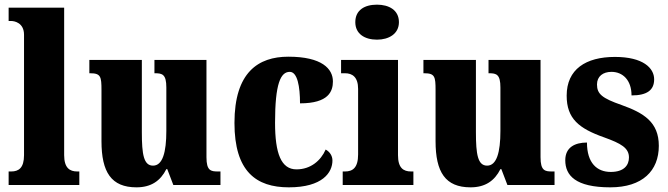

<svg xmlns="http://www.w3.org/2000/svg" viewBox="-20 -793 2865 823"><path d="M17 0H320V-58H311C279 -58 255 -73 255 -128V-760H17V-703H28C41 -703 83 -696 83 -644V-128C83 -73 60 -58 28 -58H17Z M565 10C628 10 668 -18 693 -68H697L723 0H925V-58H914C884 -58 865 -61 865 -119V-536H642V-479H645C676 -479 693 -474 693 -418V-232C693 -140 677 -83 636 -83C596 -83 588 -131 588 -226V-536H363V-479H367C412 -479 415 -464 415 -407V-188C415 -55 457 10 565 10Z M1218 10C1363 10 1405 -54 1405 -105C1405 -125 1394 -142 1376 -152C1355 -104 1311 -67 1251 -67C1185 -67 1159 -135 1159 -267C1159 -435 1183 -485 1222 -485C1255 -485 1266 -422 1266 -350C1389 -350 1407 -402 1407 -444C1407 -498 1360 -550 1216 -550C1087 -550 985 -483 985 -266C985 -58 1078 10 1218 10Z M1596 -623C1647 -623 1690 -648 1690 -698C1690 -750 1647 -773 1596 -773C1543 -773 1503 -750 1503 -698C1503 -648 1543 -623 1596 -623ZM1449 0H1752V-58H1742C1709 -58 1686 -73 1686 -128V-536H1442V-479H1459C1490 -479 1515 -463 1515 -412V-131C1515 -74 1492 -58 1459 -58H1449Z M1997 10C2060 10 2100 -18 2125 -68H2129L2155 0H2357V-58H2346C2316 -58 2297 -61 2297 -119V-536H2074V-479H2077C2108 -479 2125 -474 2125 -418V-232C2125 -140 2109 -83 2068 -83C2028 -83 2020 -131 2020 -226V-536H1795V-479H1799C1844 -479 1847 -464 1847 -407V-188C1847 -55 1889 10 1997 10Z M2596 10C2734 10 2804 -61 2804 -168C2804 -270 2739 -309 2644 -343C2561 -372 2539 -390 2539 -431C2539 -466 2565 -485 2601 -485C2649 -485 2687 -450 2687 -384C2754 -384 2784 -407 2784 -453C2784 -501 2737 -549 2616 -549C2491 -549 2409 -496 2409 -383C2409 -284 2462 -242 2570 -204C2642 -178 2676 -159 2676 -118C2676 -85 2655 -56 2598 -56C2539 -56 2496 -94 2496 -182C2445 -182 2403 -162 2403 -106C2403 -41 2447 10 2596 10Z"/></svg>

Font: Noto Serif Khmer Condensed Black
Style: Regular
Weight: 900
Width: 3
Designer: Danh Hong and the Monotype Design Team
Foundry: Monotype Imaging Inc.
Version: Version 2.004